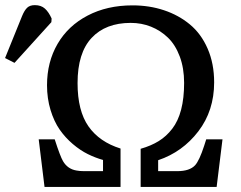

<svg xmlns="http://www.w3.org/2000/svg" viewBox="-98 -735 948 755"><path d="M-41 -487.8 -78.1 -506.8 -11.2 -671.9Q-2 -694.3 8.8 -704.6Q19.5 -714.8 39.1 -714.8Q63.5 -714.8 78.6 -701.2Q93.8 -687.5 105 -662.1L104 -647.9ZM77.1 0 54.2 -187H117.2Q138.7 -120.1 149.9 -101.1Q168 -70.3 202.6 -64.5Q215.3 -62 231.9 -62H307.1V-106Q276.4 -114.7 247.1 -129.2Q217.8 -143.6 188.2 -168.7Q158.7 -193.8 136.7 -225.3Q114.7 -256.8 100.8 -302.2Q86.9 -347.7 86.9 -399.9Q86.9 -491.2 128.4 -562.5Q169.9 -633.8 246.6 -673.8Q323.2 -713.9 422.9 -713.9Q489.3 -713.9 546.6 -694.8Q604 -675.8 648.4 -639.2Q692.9 -602.5 718.5 -543.7Q744.1 -484.9 744.1 -411.1Q744.1 -299.8 681.9 -218.5Q619.6 -137.2 523.9 -105V-62H599.1Q647.9 -62 669.4 -85.4Q686 -104 704.6 -161.1Q707 -168 712.9 -187H776.9L753.9 0H455.1V-149.9Q496.1 -161.6 526.1 -180.2Q556.2 -198.7 579.3 -228.8Q602.5 -258.8 614.3 -304Q626 -349.1 626 -409.2Q626 -466.8 608.9 -512.7Q591.8 -558.6 562.5 -586.9Q533.2 -615.2 495.8 -630.1Q458.5 -645 416 -645Q317.4 -645 262.2 -585.9Q207 -526.9 207 -408.2Q207 -299.3 250 -238Q293 -176.8 376 -150.9V0Z"/></svg>

Font: Literata Book Medium
Style: Regular
Weight: 500
Designer: Latin by Veronika Burian and Jose Scaglione. Greek by Irene Vlachou. Cyrillic by Vera Evstafieva
Foundry: TypeTogether
Version: Version 2.003;PS 002.003;hotconv 1.0.88;makeotf.lib2.5.64775